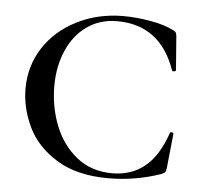

<svg xmlns="http://www.w3.org/2000/svg" viewBox="-42 -524 620 580"><g transform="rotate(5 268.0 -234.0)"><path d="M462 -451Q469 -448 471 -445Q473 -442 474 -434L482 -331Q482 -328 476.5 -327Q471 -326 470 -330Q423 -463 292 -463Q241 -463 202 -436Q163 -409 141.5 -360.5Q120 -312 120 -251Q120 -189 142 -132.5Q164 -76 208.5 -40Q253 -4 317 -4Q375 -4 415.5 -37Q456 -70 480 -140Q481 -144 486 -143Q491 -142 491 -139L480 -33Q479 -25 477 -22Q475 -19 466 -15Q389 12 306 12Q211 12 149.5 -26Q88 -64 61 -121Q34 -178 34 -236Q34 -305 70 -360.5Q106 -416 169.5 -448Q233 -480 310 -480Q348 -480 391.5 -472.5Q435 -465 462 -451Z"/></g></svg>

Font: Cormorant SC Medium
Style: Regular
Weight: 500
Designer: Christian Thalmann (Catharsis Fonts)
Foundry: Catharsis Fonts
Version: Version 4.000